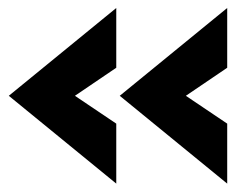

<svg xmlns="http://www.w3.org/2000/svg" viewBox="-20 -486 605 469"><path d="M272.5 -252 535 -466.5V-320.5L434 -252L535 -184V-37.5ZM264 -466.5V-320.5L163 -252L264 -184V-37.5L1.5 -252Z"/></svg>

Font: HK Grotesk ExtraBold
Style: Regular
Weight: 800
Designer: Alfredo Marco Pradil
Foundry: Hanken Design Co.
Version: Version 3.001